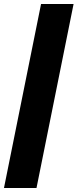

<svg xmlns="http://www.w3.org/2000/svg" viewBox="-20 -828 391 968"><path d="M0 120 187 -808H351L164 120Z"/></svg>

Font: Encode Sans Condensed ExtraBold
Style: Regular
Weight: 800
Width: 3
Designer: Multiple Designers
Foundry: Impallari Type
Version: Version 2.000